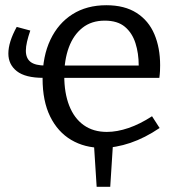

<svg xmlns="http://www.w3.org/2000/svg" viewBox="-20 -557 687 735"><path d="M413 -14 402 158H350L339 -14ZM371 9Q304 9 252.5 -21.5Q201 -52 172 -111Q143 -170 143 -256Q143 -342 173 -405Q203 -468 257.5 -502.5Q312 -537 387 -537Q457 -537 503 -507.5Q549 -478 571 -426Q593 -374 593 -307Q593 -297 592.5 -285.5Q592 -274 590 -259H146Q77 -259 44.5 -284.5Q12 -310 12 -352Q12 -374 20 -399.5Q28 -425 44 -454L96 -440Q88 -417 83.5 -397.5Q79 -378 79 -363Q79 -334 97 -320Q115 -306 156 -306H511Q511 -353 498.5 -392Q486 -431 458 -454.5Q430 -478 381 -478Q330 -478 295.5 -450.5Q261 -423 243.5 -375.5Q226 -328 226 -267Q226 -201 245 -152.5Q264 -104 300.5 -78Q337 -52 389 -52Q428 -52 472 -67Q516 -82 562 -112L591 -67Q535 -29 479 -10Q423 9 371 9Z"/></svg>

Font: Pack4
Style: Regular
Weight: 400
Version: Version 2.002